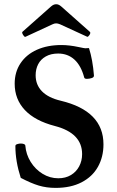

<svg xmlns="http://www.w3.org/2000/svg" viewBox="-20 -893 565 926"><path d="M80.1 -35.2Q54.2 -115.2 54.2 -188Q54.2 -191.9 56.2 -194.3Q58.6 -196.8 65.7 -198.7Q72.8 -200.7 80.6 -200.7Q89.4 -200.7 95.5 -198.2Q101.6 -195.8 102.1 -190.9Q105.5 -148.4 127.9 -112.3Q150.4 -76.2 185.5 -54.7Q220.7 -33.2 261.2 -33.2Q295.9 -33.2 321.8 -48.6Q347.7 -64 361.8 -90.6Q376 -117.2 376 -149.9Q376 -251 245.1 -285.2Q148.9 -310.1 99.9 -362.3Q50.8 -414.6 50.8 -489.3Q50.8 -545.9 79.1 -588.1Q107.4 -630.4 158.2 -653.1Q209 -675.8 275.9 -675.8Q314 -675.8 359.9 -666Q386.7 -660.2 391.1 -660.2Q403.8 -660.2 409.2 -661.1Q427.2 -604.5 433.1 -528.8Q433.6 -520 421.9 -516.4Q410.2 -512.7 399.4 -512.7Q387.7 -512.7 386.2 -519Q371.1 -576.2 339.1 -605.5Q307.1 -634.8 260.3 -634.8Q225.6 -634.8 200.9 -620.8Q176.3 -606.9 164.1 -583.3Q151.9 -559.6 151.9 -530.3Q151.9 -483.9 182.4 -452.6Q212.9 -421.4 272.9 -407.2Q479 -357.9 479 -196.8Q479 -136.2 452.4 -88.6Q425.8 -41 373.8 -13.9Q321.8 13.2 248 13.2Q204.6 13.2 167 2Q129.4 -9.3 80.1 -35.2ZM103.5 -715.8Q102.5 -715.3 101.1 -715.3Q97.2 -715.3 91.3 -724.6Q86.9 -731.9 86.9 -735.8Q86.9 -738.3 88.4 -739.7L226.1 -861.8Q238.3 -872.6 251 -872.6Q263.2 -872.6 275.4 -861.8L413.1 -739.7Q415.5 -737.8 415.5 -734.4Q415.5 -729.5 411.1 -723.6Q404.3 -713.9 400.4 -715.8L269.5 -775.9Q258.8 -780.3 251 -780.3Q242.2 -780.3 233.4 -775.9Z"/></svg>

Font: JuniusX
Style: Bold
Weight: 700
Designer: Peter S. Baker
Foundry: Briery Creek Software
Version: Version 1.004